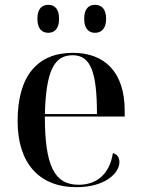

<svg xmlns="http://www.w3.org/2000/svg" viewBox="-20 -766 585 796"><path d="M374 -630C399 -630 420 -646 420 -688C420 -731 399 -746 374 -746C349 -746 329 -731 329 -688C329 -646 349 -630 374 -630ZM180 -630C205 -630 225 -646 225 -688C225 -731 205 -746 180 -746C155 -746 135 -731 135 -688C135 -646 155 -630 180 -630ZM297 10C417 10 475 -49 475 -94C475 -111 467 -127 448 -131C434 -42 379 0 306 0C205 0 166 -80 166 -283H497V-307C497 -466 415 -547 282 -547C136 -547 53 -452 53 -264C53 -91 141 10 297 10ZM382 -293H166C171 -470 203 -537 281 -537C355 -537 382 -470 382 -293Z"/></svg>

Font: Noto Serif Display Medium
Style: Regular
Weight: 500
Designer: Monotype Design Team
Foundry: Monotype Imaging Inc.
Version: Version 2.009